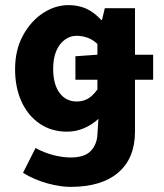

<svg xmlns="http://www.w3.org/2000/svg" viewBox="-20 -528 641 751"><path d="M275 -216V-308L361 -314H579V-216ZM256 203Q215 203 164.5 189Q114 175 70 148L119 51Q154 70 190 79Q226 88 256 88Q311 88 335 62.5Q359 37 361 -1L365 -63Q340 -40 308.5 -26.5Q277 -13 242 -13Q181 -13 135 -44.5Q89 -76 64 -131Q39 -186 39 -257Q39 -333 70 -389.5Q101 -446 148.5 -477Q196 -508 248 -508Q286 -508 316.5 -494.5Q347 -481 376 -450H379L390 -496H508V-13Q508 91 442.5 147Q377 203 256 203ZM280 -131Q304 -131 323 -141.5Q342 -152 361 -178V-356Q342 -374 321 -381Q300 -388 279 -388Q255 -388 234 -373Q213 -358 200.5 -329.5Q188 -301 188 -259Q188 -198 213 -164.5Q238 -131 280 -131Z"/></svg>

Font: Mada
Style: Bold
Weight: 700
Designer: Khaled Hosny
Version: Version 1.5